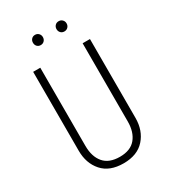

<svg xmlns="http://www.w3.org/2000/svg" viewBox="-209 -959 947 1072"><g transform="rotate(-30 264.5 -423.5)"><path d="M226.1 -825.2Q226.1 -811 217 -801.5Q208 -792 193.8 -792Q179.7 -792 170.9 -801.3Q162.1 -810.5 162.1 -825.2Q162.1 -838.9 170.9 -848.4Q179.7 -857.9 193.8 -857.9Q208 -857.9 217 -848.4Q226.1 -838.9 226.1 -825.2ZM378.9 -825.2Q378.9 -811 369.6 -801.5Q360.4 -792 346.2 -792Q332 -792 323 -801.5Q314 -811 314 -825.2Q314 -838.9 323 -848.4Q332 -857.9 346.2 -857.9Q360.4 -857.9 369.6 -848.4Q378.9 -838.9 378.9 -825.2ZM448.2 -684.1V-175.8Q448.2 -94.7 401.1 -41.7Q354 11.2 265.1 11.2Q175.3 11.2 128.7 -41.5Q82 -94.2 82 -175.8V-684.1H127.9V-180.2Q127.9 -110.8 161.9 -70.8Q195.8 -30.8 265.1 -30.8Q334 -30.8 367.4 -71.3Q400.9 -111.8 400.9 -180.2V-684.1Z"/></g></svg>

Font: Fira Sans Compressed ExtraLight
Style: Regular
Weight: 250
Width: 1
Designer: Carrois Corporate & Edenspiekermann AG
Foundry: Carrois Corporate GbR & Edenspiekermann AG
Version: Version 4.203;PS 004.203;hotconv 1.0.88;makeotf.lib2.5.64775